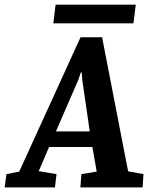

<svg xmlns="http://www.w3.org/2000/svg" viewBox="-69 -818 649 838"><path d="M-48.6 0 -40.9 -58 14.9 -69 282.5 -655.4H376.6L490.2 -70.2L557.2 -58L553.4 0H281.7L286.3 -58L353 -69L334.3 -176.3H145.1L100 -70.8L177.7 -58L170.8 0ZM175.2 -244.6H322.7L289.9 -470.3L288 -501.8H283.7L273.2 -470.3ZM163.9 -716.1 173.5 -797.7H523.6L513.5 -716.1Z"/></svg>

Font: Faustina Light
Style: Italic
Weight: 300
Italic angle: -8°
Designer: Alfonso Garcia
Foundry: http://www.omnibus-type.com
Version: Version 1.200